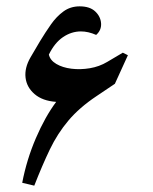

<svg xmlns="http://www.w3.org/2000/svg" viewBox="-20 -584 483 605"><path d="M88 1 50 -8Q64 -81 93 -148.5Q122 -216 157 -263Q114 -266 89 -287.5Q64 -309 60.5 -339.5Q57 -370 76 -403L106 -454Q123 -482 140.5 -507Q158 -532 180 -548Q202 -564 231 -564Q263 -564 280 -548Q297 -532 298.5 -510.5Q300 -489 283 -474Q258 -485 235 -485Q205 -485 178.5 -467Q152 -449 134 -412Q138 -394 157.5 -382.5Q177 -371 205 -367.5Q233 -364 263 -369Q293 -374 318 -389L367 -418L383 -410L342 -320L284 -281Q230 -245 195.5 -204Q161 -163 137 -113Q113 -63 88 1Z"/></svg>

Font: Gulzar
Style: Regular
Weight: 400
Designer: Borna Izadpanah, Alice Savoie, Simon Cozens, Fiona Ross
Version: Version 1.000;[7b34f74]; ttfautohint (v1.8.4)